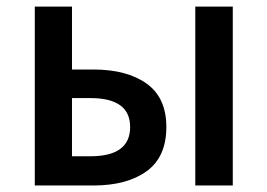

<svg xmlns="http://www.w3.org/2000/svg" viewBox="-20 -570 820 590"><path d="M86.9 0V-549.8H201.2V-356.4H266.6Q370.1 -356.4 430.7 -313Q491.2 -269.5 491.2 -179.7Q491.2 -87.9 430.7 -43.9Q370.1 0 266.6 0ZM201.2 -89.8H257.8Q379.9 -89.8 379.9 -179.7Q379.9 -268.6 257.8 -268.6H201.2ZM580.1 0V-549.8H695.3V0Z"/></svg>

Font: Gen Shin Gothic Medium
Style: Regular
Weight: 500
Designer: [Source Han Sans]
Ryoko NISHIZUKA  (kana & ideographs); Paul D. Hunt (Latin, Greek & Cyrillic); Wenlong ZHANG  (bopomofo
Version: Version 1.002.20150607